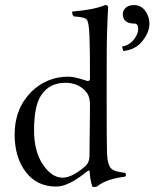

<svg xmlns="http://www.w3.org/2000/svg" viewBox="-20 -718 603 749"><path d="M502.9 -698.2Q529.8 -698.2 546.4 -676Q563 -653.8 563 -625Q563 -592.8 535.9 -558.3Q508.8 -523.9 460.9 -519L456.1 -536.1Q484.9 -542 502 -563.5Q519 -585 519 -605Q519 -626 504.9 -626Q459 -626 459 -664.1Q459 -677.2 470.5 -687.7Q481.9 -698.2 502.9 -698.2ZM329.1 -107.9 331.1 -309.1Q331.1 -343.3 314.9 -360.8Q286.1 -395 234.9 -395Q172.9 -395 141.1 -347.2Q113.3 -307.1 112.8 -210.9Q112.8 -127 147.5 -75.9Q182.1 -24.9 224.1 -24.9Q262.2 -24.9 314 -70.8Q328.1 -84 329.1 -107.9ZM317.9 -47.9Q246.1 10.3 199.2 9.8Q124 9.8 80.6 -47.1Q37.1 -104 37.1 -193.8Q37.1 -294.9 103 -360.8Q164.1 -418.9 246.1 -418.9Q260.3 -418.9 278.1 -414.6Q295.9 -410.2 308.3 -406Q320.8 -401.9 321.8 -401.9Q330.6 -401.9 331.1 -411.1Q331.1 -526.4 329.1 -576.2Q327.1 -632.3 318.1 -642.1Q309.1 -651.9 268.1 -653.8Q259.3 -662.6 262.2 -672.9Q346.2 -679.7 390.1 -698.2Q402.3 -698.2 401.9 -689Q399.9 -661.1 397.9 -599.1Q396 -561 396 -356.4Q396 -151.9 397.9 -114Q399.9 -76.2 412.4 -62Q424.8 -47.9 467.8 -43.9Q475.6 -36.1 467.8 -28.8Q394.5 -20 357.9 9.8Q346.7 12.7 339.8 9.8Q330.1 -24.4 330.1 -46.9Q330.1 -57.6 317.9 -47.9Z"/></svg>

Font: Linux Libertine Display
Style: Regular
Weight: 400
Designer: Philipp H. Poll
Foundry: Philipp H. Poll
Version: Version 5.0.9